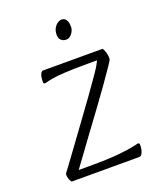

<svg xmlns="http://www.w3.org/2000/svg" viewBox="-131 -778 709 859"><g transform="rotate(-20 223.0 -348.5)"><path d="M62 0Q60 0 56.5 -6Q53 -12 50.5 -20.5Q48 -29 48 -39Q48 -41 55.5 -51Q63 -61 69 -69Q95 -104 129 -151Q163 -198 199.5 -247.5Q236 -297 268 -342Q300 -387 322 -419Q335 -438 342.5 -451Q350 -464 353 -471Q340 -471 328.5 -471Q317 -471 306 -471Q238 -471 198 -468.5Q158 -466 138.5 -462.5Q119 -459 111 -456.5Q103 -454 100 -454Q96 -454 94 -455.5Q92 -457 92 -464Q92 -476 94 -487Q96 -498 100.5 -504.5Q105 -511 110 -511H392Q395 -511 398.5 -503.5Q402 -496 405 -484.5Q408 -473 408 -460Q408 -456 403.5 -448Q399 -440 391 -429Q373 -402 342.5 -359Q312 -316 276 -267Q240 -218 204.5 -170Q169 -122 141 -83Q132 -71 124 -60Q116 -49 108 -38Q122 -38 134.5 -38Q147 -38 158 -38Q252 -38 303 -43.5Q354 -49 374.5 -54Q395 -59 397 -59Q401 -59 403 -57Q405 -55 405 -49Q405 -38 402.5 -26.5Q400 -15 395 -7.5Q390 0 382 0ZM256 -605Q246 -605 238.5 -609Q231 -613 226.5 -620.5Q222 -628 222 -640Q222 -657 228.5 -669.5Q235 -682 245.5 -689.5Q256 -697 266 -697Q274 -697 280.5 -692.5Q287 -688 291 -678Q295 -668 295 -651Q295 -641 289.5 -630Q284 -619 275 -612Q266 -605 256 -605Z"/></g></svg>

Font: Briem Hand Thin
Style: Regular
Weight: 100
Designer: Gunnlaugur SE Briem, Eben Sorkin
Foundry: Sorkin Type Co.
Version: Version 1.003